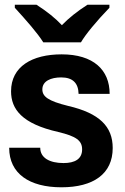

<svg xmlns="http://www.w3.org/2000/svg" viewBox="-20 -786 533 816"><path d="M164 -606H324C343 -639 390 -696 445 -753V-766H352C308 -738 272 -709 243 -679C215 -709 180 -737 135 -766H43V-753C93 -698 139 -646 164 -606ZM241 10C377 10 459 -47 459 -157C459 -248 403 -305 269 -336C184 -357 160 -376 160 -406C160 -442 197 -457 240 -457C289 -457 313 -433 314 -387H446C446 -489 377 -555 242 -555C116 -555 27 -503 27 -398C27 -322 73 -260 228 -225C303 -207 329 -189 329 -151C329 -110 298 -93 250 -93C191 -93 151 -115 151 -158H19C19 -48 105 10 241 10Z"/></svg>

Font: Kathrein 75 Bold
Style: Regular
Weight: 700
Designer: Lazydogs Typefoundry, based on Open Sans by Ascender Corporation
Foundry: Lazydogs Typefoundry
Version: Version 1.003;PS 001.003;hotconv 1.0.88;makeotf.lib2.5.64775